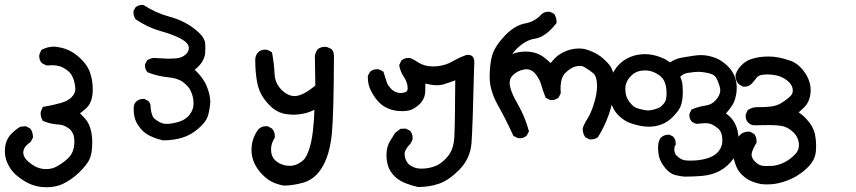

<svg xmlns="http://www.w3.org/2000/svg" viewBox="-29 -454 3549 796"><path d="M14.6 104.5Q33.2 84 55.7 71.3L78.1 69.3L96.7 79.1Q107.4 93.8 107.4 111.3Q107.4 113.3 107.4 117.2L97.7 134.8Q87.9 141.6 83 146.5Q67.4 161.1 67.4 178.7Q67.4 197.3 86.9 214.8Q108.4 233.4 126 240.2Q143.6 247.1 162.1 247.1Q189.5 247.1 210.9 233.4Q231.4 221.7 250 205.1Q279.3 179.7 279.3 133.8Q279.3 116.2 276.4 107.4Q268.6 83 245.1 71.3Q230.5 63.5 215.8 62.5Q201.2 61.5 191.4 59.6Q170.9 56.6 148.4 46.9L147.5 44.9Q139.6 32.2 139.6 17.6Q139.6 10.7 140.6 7.8L148.4 -10.7Q189.5 -17.6 220.7 -26.4Q252.9 -35.2 268.1 -51.3Q283.2 -67.4 283.2 -84Q283.2 -85.9 283.2 -87.9Q279.3 -137.7 253.9 -159.2Q230.5 -178.7 208 -181.6Q198.2 -183.6 187.5 -183.6Q176.8 -183.6 163.1 -182.6L144.5 -192.4Q133.8 -204.1 133.8 -219.7Q133.8 -226.6 134.8 -229.5L142.6 -247.1Q168.9 -260.7 193.4 -260.7Q199.2 -260.7 206.1 -259.8Q246.1 -253.9 271.5 -237.3Q292 -224.6 309.1 -207Q326.2 -189.5 335.4 -172.9Q344.7 -156.2 350.1 -132.8Q355.5 -109.4 355.5 -83Q355.5 -30.3 329.1 -5.9Q315.4 6.8 302.7 15.6Q311.5 24.4 323.2 37.1Q342.8 58.6 349.6 93.8Q353.5 117.2 353.5 132.8Q353.5 148.4 352.5 160.2Q350.6 188.5 340.8 209Q330.1 230.5 299.8 260.3Q269.5 290 231.4 308.6Q201.2 322.3 164.1 322.3Q122.1 322.3 88.9 305.7Q63.5 293 40 273.4Q15.6 252.9 2 222.7Q-8.8 198.2 -8.8 173.8Q-8.8 149.4 -2 132.3Q4.9 115.2 14.6 104.5Z M525.4 2Q525.4 -3.9 525.4 -9.8Q526.4 -24.4 536.1 -33.2Q547.9 -43.9 564.5 -43.9Q566.4 -43.9 570.3 -43.9L585.9 -35.2Q595.7 -25.4 595.7 -10.7Q595.7 -8.8 595.7 -5.9Q599.6 28.3 611.3 38.1Q631.8 54.7 649.4 58.6Q656.2 59.6 662.1 59.6Q686.5 59.6 718.8 48.8Q741.2 40 753.9 25.4Q767.6 8.8 771.5 -7.8Q773.4 -17.6 773.4 -26.4Q773.4 -52.7 760.7 -79.1Q752.9 -95.7 731 -112.8Q709 -129.9 667 -133.8Q625 -137.7 583 -154.3L582 -155.3Q572.3 -166 572.3 -181.6Q572.3 -183.6 572.3 -187.5L581.1 -204.1Q596.7 -213.9 612.3 -213.9Q619.1 -213.9 625 -212.9Q652.3 -210.9 663.1 -210.9Q673.8 -210.9 676.8 -210.9Q687.5 -210.9 700.2 -211.9Q726.6 -213.9 742.2 -229.5Q753.9 -241.2 753.9 -254.9Q753.9 -275.4 721.7 -293Q689.5 -310.5 636.7 -325.2Q584 -339.8 533.2 -374Q524.4 -387.7 524.4 -401.4Q524.4 -404.3 524.4 -408.2L532.2 -422.9Q543.9 -433.6 559.6 -433.6Q561.5 -433.6 565.4 -433.6Q616.2 -400.4 673.8 -384.8Q739.3 -367.2 786.1 -327.1Q804.7 -311.5 812.5 -298.8Q820.3 -286.1 821.3 -277.3Q822.3 -268.6 822.3 -262.7Q822.3 -256.8 822.3 -252.9Q822.3 -241.2 821.3 -230.5Q815.4 -193.4 778.3 -165Q814.5 -130.9 828.6 -95.2Q842.8 -59.6 842.8 -32.2Q842.8 -24.4 841.8 -17.6Q837.9 13.7 831.1 31.2Q824.2 51.8 793.9 78.6Q763.7 105.5 725.6 117.2Q688.5 127.9 647.5 127.9H646.5Q621.1 122.1 599.6 112.3Q573.2 101.6 555.7 81.1Q538.1 60.5 531.7 41.5Q525.4 22.5 525.4 2Z M1192.4 -55.7Q1225.6 -55.7 1278.3 -99.6L1276.4 -222.7Q1279.3 -237.3 1288.1 -250Q1300.8 -259.8 1317.4 -259.8Q1324.2 -259.8 1327.1 -258.8L1344.7 -251Q1352.5 -242.2 1354 -234.9Q1355.5 -227.5 1355.5 -223.1Q1355.5 -218.8 1355.5 -214.8Q1354.5 20.5 1346.7 101.6Q1335 217.8 1282.2 271.5Q1258.8 293.9 1230.5 302.7Q1185.5 315.4 1148.4 315.4H1147.5Q1125 311.5 1104.5 302.7Q1081.1 293 1057.6 268.6Q1013.7 222.7 1013.7 168Q1013.7 119.1 1043 81.1Q1055.7 69.3 1073.2 69.3Q1080.1 69.3 1083 70.3L1098.6 79.1Q1110.4 91.8 1110.4 110.4Q1110.4 112.3 1110.4 116.2Q1094.7 140.6 1094.7 165Q1094.7 195.3 1113.3 211.9Q1137.7 233.4 1172.9 233.4Q1202.1 233.4 1228.5 210Q1241.2 198.2 1252 167Q1262.7 135.7 1268.1 90.3Q1273.4 44.9 1274.4 1Q1235.4 21.5 1184.6 21.5Q1178.7 21.5 1171.9 20.5Q1140.6 19.5 1115.2 3.9Q1090.8 -10.7 1067.4 -42Q1043.9 -73.2 1036.6 -115.2Q1029.3 -157.2 1029.3 -199.2Q1029.3 -204.1 1029.3 -210Q1030.3 -224.6 1041 -237.3Q1052.7 -248 1069.3 -248Q1077.1 -248 1080.1 -247.1L1098.6 -237.3Q1107.4 -190.4 1109.4 -146.5Q1111.3 -107.4 1140.6 -79.1Q1166 -55.7 1192.4 -55.7Z M1813.5 -105.5Q1799.8 -100.6 1781.2 -100.6Q1762.7 -100.6 1734.4 -107.4Q1734.4 -98.6 1734.4 -88.4Q1734.4 -78.1 1733.4 -66.4Q1729.5 -40 1709 -20.5Q1688.5 -2 1667 3.9Q1653.3 6.8 1641.6 6.8Q1629.9 6.8 1620.1 5.9Q1568.4 0 1537.1 -35.2Q1520.5 -54.7 1508.3 -79.1Q1496.1 -103.5 1496.1 -131.8Q1496.1 -134.8 1496.1 -139.6L1504.9 -156.2Q1517.6 -167 1533.2 -167Q1541 -167 1543 -166L1560.5 -157.2Q1568.4 -132.8 1572.3 -119.6Q1576.2 -106.4 1580.6 -100.1Q1585 -93.8 1588.9 -89.8Q1593.8 -84 1597.7 -81.1Q1613.3 -68.4 1631.8 -68.4Q1633.8 -68.4 1635.7 -68.4Q1654.3 -70.3 1658.2 -77.1Q1661.1 -81.1 1661.1 -87.9Q1661.1 -112.3 1644.5 -136.7Q1630.9 -156.2 1626 -183.6L1634.8 -203.1Q1648.4 -213.9 1664.1 -213.9Q1669.9 -213.9 1672.9 -212.9L1689.5 -205.1Q1717.8 -184.6 1742.2 -180.7Q1753.9 -178.7 1767.6 -178.7Q1809.6 -178.7 1846.7 -199.2Q1875 -215.8 1903.3 -225.6Q1909.2 -226.6 1913.1 -226.6Q1917 -226.6 1921.4 -225.1Q1925.8 -223.6 1929.2 -220.7Q1932.6 -217.8 1934.6 -212.9Q1937.5 -205.1 1937.5 -192.4Q1937.5 -184.6 1936.5 -173.8Q1930.7 74.2 1925.8 138.7Q1920.9 204.1 1874 251Q1831.1 293.9 1791 307.6Q1751 321.3 1705.1 321.3H1704.1Q1644.5 307.6 1617.2 286.1Q1585 259.8 1577.1 223.6Q1573.2 207 1573.2 190.4Q1573.2 155.3 1587.9 130.9Q1597.7 114.3 1609.4 96.7L1630.9 80.1L1653.3 79.1L1670.9 87.9Q1681.6 100.6 1681.6 116.2Q1681.6 124 1680.7 126L1672.9 141.6Q1648.4 166 1648.4 184.6Q1648.4 190.4 1650.4 200.2Q1655.3 214.8 1660.2 220.7Q1668 231.4 1684.6 238.3Q1697.3 245.1 1718.8 245.1Q1750 245.1 1778.3 233.4Q1802.7 223.6 1827.1 194.8Q1851.6 166 1854.5 115.2Q1857.4 64.5 1858.4 -121.1Q1835.9 -112.3 1813.5 -105.5Z M2094.7 -229.5Q2119.1 -240.2 2149.4 -240.2Q2194.3 -240.2 2225.6 -216.8Q2242.2 -204.1 2253.9 -192.4Q2273.4 -216.8 2288.1 -226.6Q2317.4 -247.1 2354.5 -252Q2361.3 -252.9 2371.6 -252.9Q2381.8 -252.9 2393.6 -251Q2417 -245.1 2439.5 -233.4Q2462.9 -221.7 2486.3 -197.3Q2511.7 -172.9 2515.6 -138.7Q2518.6 -123 2518.6 -113.8Q2518.6 -104.5 2518.1 -94.7Q2517.6 -85 2515.6 -64.5Q2510.7 -23.4 2494.1 23.4Q2477.5 70.3 2450.2 114.3Q2438.5 124 2420.9 124Q2418.9 124 2415 124L2397.5 115.2Q2386.7 98.6 2386.7 81.1Q2387.7 68.4 2405.3 40Q2420.9 16.6 2433.6 -24.9Q2446.3 -66.4 2446.3 -97.7Q2446.3 -133.8 2432.6 -148.4Q2417 -162.1 2395.5 -174.8Q2385.7 -180.7 2376.5 -180.7Q2367.2 -180.7 2358.4 -178.7Q2338.9 -174.8 2314.5 -151.4Q2294.9 -131.8 2294.9 -85.9Q2294.9 -78.1 2295.9 -67.4L2287.1 -49.8Q2274.4 -39.1 2257.8 -39.1Q2255.9 -39.1 2252 -39.1L2233.4 -48.8Q2221.7 -77.1 2214.8 -102.5Q2208 -127.9 2187.5 -151.4Q2172.9 -167 2153.3 -167Q2148.4 -167 2143.6 -166Q2114.3 -160.2 2095.7 -140.6Q2084 -128.9 2084 -110.4Q2084 -79.1 2120.1 -17.6Q2148.4 32.2 2164.1 90.8L2154.3 108.4Q2142.6 119.1 2127 119.1Q2119.1 119.1 2117.2 118.2L2099.6 109.4Q2070.3 44.9 2035.6 -17.1Q2001 -79.1 2001 -133.8Q2001 -188.5 2011.7 -225.1Q2022.5 -261.7 2063.5 -305.7Q2105.5 -349.6 2150.4 -357.4Q2188.5 -364.3 2216.8 -395.5Q2227.5 -405.3 2245.1 -405.3Q2247.1 -405.3 2251 -405.3L2268.6 -396.5Q2278.3 -380.9 2278.3 -365.2Q2278.3 -363.3 2278.3 -358.4Q2232.4 -299.8 2189.5 -293.9Q2150.4 -288.1 2114.3 -252.9Q2102.5 -241.2 2094.7 -229.5Z M2710 117.2Q2723.6 104.5 2741.2 104.5Q2743.2 104.5 2747.1 104.5L2761.7 112.3Q2772.5 124 2772.5 139.6Q2772.5 141.6 2772.5 146.5L2770.5 148.4Q2766.6 153.3 2766.6 166Q2766.6 175.8 2769.5 181.6Q2772.5 187.5 2775.4 190.4Q2793.9 209 2812.5 210.9Q2822.3 211.9 2832 211.9Q2869.1 211.9 2897.5 204.1Q2928.7 195.3 2944.3 179.7Q2965.8 158.2 2965.8 127.9Q2965.8 93.8 2947.8 78.6Q2929.7 63.5 2916 59.6Q2909.2 56.6 2896 56.6Q2882.8 56.6 2862.3 59.6Q2848.6 58.6 2837.9 48.8Q2829.1 39.1 2829.1 23.4Q2829.1 18.6 2830.1 16.6L2837.9 0Q2868.2 -12.7 2897.5 -16.6Q2921.9 -20.5 2936.5 -37.1Q2957 -58.6 2957 -79.1Q2957 -91.8 2949.2 -111.3Q2941.4 -133.8 2931.6 -141.1Q2921.9 -148.4 2900.9 -152.3Q2879.9 -156.2 2869.1 -156.2Q2858.4 -156.2 2849.6 -155.3Q2817.4 -152.3 2807.6 -147.5Q2799.8 -143.6 2791 -135.7Q2799.8 -117.2 2800.8 -96.7Q2801.8 -85 2801.8 -73.2Q2801.8 -34.2 2792 -11.7Q2784.2 6.8 2758.8 32.2Q2719.7 71.3 2659.2 71.3Q2627.9 71.3 2585 56.6Q2561.5 48.8 2538.1 27.3Q2513.7 4.9 2503.9 -30.3Q2497.1 -56.6 2497.1 -82Q2497.1 -153.3 2547.9 -196.3Q2570.3 -214.8 2600.6 -223.6Q2623 -229.5 2644.5 -229.5Q2678.7 -229.5 2711.9 -215.8Q2732.4 -208 2749 -195.3Q2770.5 -210 2795.9 -214.8Q2854.5 -225.6 2877 -225.6Q2910.2 -225.6 2944.3 -210.9Q2965.8 -201.2 2989.3 -178.7Q3025.4 -141.6 3025.4 -89.8Q3025.4 -80.1 3024.4 -71.3Q3020.5 -45.9 3013.2 -29.3Q3005.9 -12.7 2980.5 16.6Q3018.6 42 3029.3 89.8Q3033.2 108.4 3033.2 121.1Q3033.2 173.8 3010.7 205.1Q2964.8 268.6 2879.9 275.4Q2844.7 278.3 2809.6 278.3Q2793 277.3 2769.5 271.5Q2748 265.6 2729 242.7Q2710 219.7 2703.1 195.3Q2699.2 176.8 2699.2 159.2Q2699.2 141.6 2703.1 130.9Q2707 120.1 2710 117.2ZM2717.8 -18.6Q2733.4 -34.2 2733.4 -51.8Q2734.4 -57.6 2734.4 -67.4Q2734.4 -98.6 2724.6 -118.2Q2718.8 -130.9 2704.6 -141.6Q2690.4 -152.3 2671.9 -158.2Q2659.2 -162.1 2645.5 -162.1Q2612.3 -162.1 2591.8 -143.6Q2581.1 -133.8 2576.2 -126.5Q2571.3 -119.1 2567.4 -108.9Q2563.5 -98.6 2563.5 -87.9Q2563.5 -77.1 2564.5 -70.3Q2567.4 -43 2590.8 -19.5Q2600.6 -9.8 2608.4 -6.8Q2622.1 -2 2636.7 1Q2651.4 3.9 2657.2 3.9Q2675.8 3.9 2702.1 -6.8Q2710.9 -10.7 2717.8 -18.6Z M3110.4 -9.8H3126Q3145.5 -9.8 3168.9 -12.7Q3192.4 -15.6 3210.9 -27.3Q3234.4 -42 3249 -56.6Q3257.8 -66.4 3257.8 -78.1Q3257.8 -107.4 3221.7 -128.9Q3193.4 -145.5 3150.4 -145.5Q3143.6 -145.5 3137.7 -144.5Q3119.1 -143.6 3109.4 -133.8L3107.4 -130.9Q3091.8 -111.3 3085.9 -105.5Q3074.2 -94.7 3057.6 -94.7Q3055.7 -94.7 3051.8 -94.7L3034.2 -104.5Q3020.5 -119.1 3020.5 -138.7Q3020.5 -142.6 3020.5 -144.5Q3029.3 -171.9 3054.7 -192.4Q3069.3 -204.1 3088.9 -210Q3117.2 -219.7 3158.2 -219.7Q3198.2 -219.7 3245.1 -203.1Q3274.4 -194.3 3297.9 -166Q3321.3 -137.7 3328.1 -109.4Q3332 -94.7 3332 -81.1Q3332 -67.4 3329.1 -54.7Q3323.2 -26.4 3304.7 -8.8Q3294.9 1 3282.2 11.7Q3299.8 23.4 3314.9 40Q3330.1 56.6 3338.4 72.3Q3346.7 87.9 3349.6 101.6Q3354.5 126 3354.5 148.4Q3354.5 161.1 3353.5 173.8Q3349.6 210.9 3320.3 239.3Q3277.3 282.2 3218.8 299.8Q3186.5 310.5 3152.3 310.5Q3132.8 310.5 3123.5 308.6Q3114.3 306.6 3109.9 305.2Q3105.5 303.7 3100.6 302.7Q3091.8 299.8 3083 295.9Q3063.5 287.1 3044.9 268.6Q3027.3 251 3018.6 222.7Q3010.7 201.2 3010.7 178.7Q3010.7 170.9 3011.7 163.1Q3014.6 130.9 3040 104.5Q3053.7 91.8 3074.2 91.8Q3076.2 91.8 3080.1 91.8L3096.7 100.6L3098.6 102.5Q3107.4 113.3 3107.4 130.9Q3107.4 132.8 3107.4 137.7Q3086.9 171.9 3086.9 187Q3086.9 202.1 3102.1 216.8Q3117.2 231.4 3132.8 233.4Q3141.6 234.4 3146.5 234.4Q3163.1 234.4 3176.8 233.4Q3199.2 230.5 3223.6 218.8Q3248 206.1 3267.6 185.5Q3283.2 169.9 3283.2 148.4Q3283.2 110.4 3249 85Q3230.5 71.3 3210.9 67.9Q3191.4 64.5 3159.7 64.5Q3127.9 64.5 3098.6 65.4Q3084 65.4 3072.3 53.7Q3062.5 43 3062.5 27.3Q3062.5 20.5 3063.5 18.6L3071.3 2L3073.2 1Q3089.8 -9.8 3110.4 -9.8Z"/></svg>

Font: JasonHandwriting2
Style: SemiBold
Weight: 600
Version: Version 1.04.7